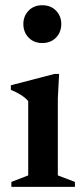

<svg xmlns="http://www.w3.org/2000/svg" viewBox="-20 -732 328 752"><path d="M145.5 -563.5Q112.5 -563.5 92 -584.8Q71.5 -606 71.5 -638Q71.5 -669 92 -690.2Q112.5 -711.5 145.5 -711.5Q179 -711.5 199.5 -690.2Q220 -669 220 -638Q220 -606 199.5 -584.8Q179 -563.5 145.5 -563.5ZM211.5 -442.5 206.5 -346.5V-45L273.5 -19.5V0H24.5V-19.5L90.5 -45V-336Q80.5 -348.5 61.8 -360.2Q43 -372 22.5 -380V-398L193.5 -442.5Z"/></svg>

Font: Newsreader Text SemiBold
Style: Regular
Weight: 600
Designer: Hugues Gentile
Foundry: Production Type
Version: Version 1.001